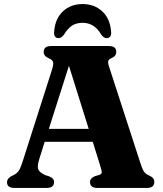

<svg xmlns="http://www.w3.org/2000/svg" viewBox="-20 -927 804 947"><path d="M246.5 -29Q246.5 0 210 0H51.5Q14.5 0 14.5 -28.5Q14.5 -46 36 -58L49 -64.5Q65 -73 73.5 -86.2Q82 -99.5 92.5 -133L236.5 -583.5Q244.5 -609.5 241.8 -620.8Q239 -632 221 -639.5Q195.5 -649.5 195.5 -671.5Q195.5 -700 233 -700H516.5Q553.5 -700 553.5 -671.5Q553.5 -649.5 529.5 -640Q516.5 -635 514 -626.2Q511.5 -617.5 518 -598L671.5 -125.5Q680.5 -96 689.2 -82.2Q698 -68.5 713.5 -62.5Q729.5 -55 735.2 -47.8Q741 -40.5 741 -29Q741 0 703.5 0H461Q424 0 424 -29Q424 -48 448 -58L470.5 -64.5Q483 -69.5 481.8 -79.2Q480.5 -89 474 -110.5L437.5 -227.5H200.5L174 -143.5Q163 -109 168.2 -93Q173.5 -77 202.5 -63.5L223 -57Q234.5 -52 240.5 -45.8Q246.5 -39.5 246.5 -29ZM221 -291.5H417.5L320 -602.5ZM387.5 -814.5Q355.5 -814.5 334 -799.8Q312.5 -785 295.5 -756Q282.5 -739 269.5 -739Q244 -739 247 -771Q252 -835.5 290.5 -871.2Q329 -907 387.5 -907Q445.5 -907 484.2 -871.2Q523 -835.5 528 -771Q531 -739 505 -739Q492 -739 479.5 -756Q446 -814.5 387.5 -814.5Z"/></svg>

Font: Fraunces 9pt S000
Style: Bold
Weight: 700
Version: Version 1.000; ttfautohint (v1.8.3)